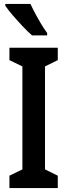

<svg xmlns="http://www.w3.org/2000/svg" viewBox="-20 -957 343 977"><path d="M274 0H28V-63L94 -95V-619L28 -651V-714H274V-651L209 -619V-95L274 -63ZM135 -937Q145 -915 160 -887Q175 -859 191 -832.5Q207 -806 220 -789V-777H143Q124 -793 97 -821.5Q70 -850 45 -879Q20 -908 7 -928V-937Z"/></svg>

Font: Noto Sans Tamil ExtraCondensed SemiBold
Style: Regular
Weight: 600
Width: 2
Designer: Jelle Bosma - Monotype Design Team
Foundry: Monotype Imaging Inc.
Version: Version 2.004; ttfautohint (v1.8.4.7-5d5b)